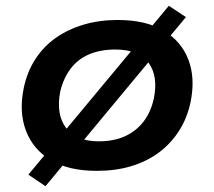

<svg xmlns="http://www.w3.org/2000/svg" viewBox="-20 -580 740 663"><path d="M314 10Q217 10 155.5 -27Q94 -64 69.5 -129Q45 -194 62 -276Q74 -333 102.5 -376.5Q131 -420 173 -449.5Q215 -479 269 -495Q323 -511 387 -511Q483 -511 544.5 -474.5Q606 -438 630.5 -374Q655 -310 638 -227Q626 -171 597.5 -127Q569 -83 527.5 -52.5Q486 -22 432.5 -6Q379 10 314 10ZM321 -92Q373 -92 411.5 -109.5Q450 -127 475.5 -160Q501 -193 511 -239Q527 -316 493.5 -362.5Q460 -409 378 -409Q327 -409 288 -392.5Q249 -376 224 -343Q199 -310 188 -264Q173 -186 207.5 -139Q242 -92 321 -92ZM137 63 78 23 563 -560 622 -521Z"/></svg>

Font: Nunito Sans 7pt SemiExpanded
Style: Bold Italic
Weight: 700
Width: 6
Italic angle: -9°
Designer: Vernon Adams
Foundry: Vernon Adams
Version: Version 3.101;gftools[0.9.27]